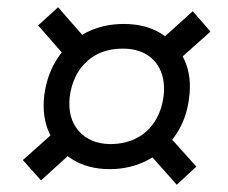

<svg xmlns="http://www.w3.org/2000/svg" viewBox="-20 -618 628 529"><path d="M321 -552Q382 -552 425 -525Q468 -498 488.5 -452Q509 -406 501 -348Q494 -290 464 -246Q434 -202 387 -177Q340 -152 282 -152Q223 -152 180 -178.5Q137 -205 116 -251Q95 -297 102 -356Q110 -415 139.5 -459Q169 -503 216 -527.5Q263 -552 321 -552ZM144 -267 192 -211 93 -121 43 -177ZM441 -248 521 -159 467 -109 388 -198ZM318 -484Q257 -484 218.5 -448Q180 -412 172 -351Q166 -292 197 -257Q228 -222 283 -221Q324 -221 355.5 -237Q387 -253 406.5 -283.5Q426 -314 431 -355Q435 -394 422.5 -423Q410 -452 383.5 -468Q357 -484 318 -484ZM140 -598 217 -510 162 -460 85 -548ZM511 -587 560 -531 468 -449 418 -503Z"/></svg>

Font: Exo 2 SemiBold
Style: Italic
Weight: 600
Italic angle: -8°
Designer: Natanael Gama
Foundry: Natanael Gama
Version: Version 2.010